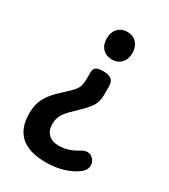

<svg xmlns="http://www.w3.org/2000/svg" viewBox="-161 -502 696 791"><g transform="rotate(30 187.0 -107.0)"><path d="M255 -153V-191Q255 -214 242.5 -224Q230 -234 203 -234Q180 -234 170 -227Q160 -220 160 -203V-178Q160 -156 157 -142.5Q154 -129 143.5 -116Q133 -103 110 -82Q77 -53 59 -30Q41 -7 33.5 16Q26 39 26 69Q26 210 185 210Q231 210 269.5 198Q308 186 334 165Q353 150 353 129Q353 112 341.5 99.5Q330 87 314 87Q303 87 288 95Q243 124 197 124Q165 124 147.5 106.5Q130 89 130 58Q130 36 140 17Q150 -2 176 -26Q202 -51 218 -68Q234 -85 241.5 -97.5Q249 -110 252 -123Q255 -136 255 -153ZM209 -293Q236 -293 253 -310.5Q270 -328 270 -358Q270 -388 253 -406Q236 -424 209 -424Q182 -424 165 -406Q148 -388 148 -358Q148 -328 165 -310.5Q182 -293 209 -293Z"/></g></svg>

Font: Beiruti SemiBold
Style: Regular
Weight: 600
Designer: Arlette Boutros
Foundry: Boutros
Version: Version 1.41